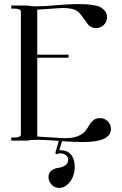

<svg xmlns="http://www.w3.org/2000/svg" viewBox="-20 -687 597 938"><path d="M354 -667Q378 -667 392 -666.5Q406 -666 430 -663Q454 -660 467.5 -653.5Q481 -647 492 -634Q503 -621 503 -603Q503 -581 487.5 -565.5Q472 -550 450 -550Q421 -550 405 -574Q374 -620 360 -631Q336 -648 289 -648Q278 -648 258.5 -646.5Q239 -645 210 -643Q181 -641 162 -640V-420H315V-405H162V-20Q176 -19 230 -15.5Q284 -12 299 -12Q336 -12 360.5 -22Q385 -32 396.5 -46.5Q408 -61 416 -75.5Q424 -90 436.5 -100Q449 -110 468 -110Q491 -110 506.5 -94.5Q522 -79 522 -57Q522 7 385 7Q355 7 283 3L270 47H276Q309 47 327 68.5Q345 90 345 128Q345 171 322 201Q299 231 269 231Q247 231 232 215Q217 199 217 178Q217 157 232 146Q247 135 265 133Q283 131 298 121.5Q313 112 313 93Q313 79 301 70.5Q289 62 274 62Q268 62 262 64L256 66Q251 66 251 60Q251 56 252 54L267 1Q199 -4 162 -4Q126 -4 117 0H35V-15H48Q82 -15 82 -30V-630Q82 -645 48 -645H35V-660H117Q126 -656 156 -656Q191 -656 255.5 -661.5Q320 -667 354 -667Z"/></svg>

Font: kawoszeh
Style: Medium
Weight: 500
Version: Version 000.030